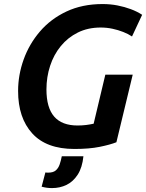

<svg xmlns="http://www.w3.org/2000/svg" viewBox="-20 -729 728 957"><path d="M351 13.5Q211.2 13.5 140.8 -64Q70.2 -141.5 70.2 -275.2Q70.2 -355.5 97.9 -432.5Q125.5 -509.5 179.1 -572.1Q232.8 -634.8 311.5 -671.8Q390.2 -708.8 491.5 -708.8Q530 -708.8 565.5 -701.9Q601 -695 632.4 -683.2Q663.8 -671.5 688.5 -655.2L638 -547.2Q619.2 -559.8 594.4 -569.6Q569.5 -579.5 541 -585.6Q512.5 -591.8 482 -591.8Q418.2 -591.8 368.1 -566.9Q318 -542 283 -499.2Q248 -456.5 229.8 -400.8Q211.5 -345 211.5 -283Q211.5 -192.5 250 -148Q288.5 -103.5 366.5 -103.5Q389.2 -103.5 409.2 -106Q429.2 -108.5 446.8 -112.5L505 -356.8H641.5L560.2 -20Q528.5 -7.5 476.6 3Q424.8 13.5 351 13.5ZM239.2 208.5Q226.5 208.5 213.4 206.8Q200.2 205 187.5 201.5L206.2 130.5Q210.2 131.2 213.6 131.4Q217 131.5 220 131.5Q245.5 131.5 258.4 120.1Q271.2 108.8 277.5 90.1Q283.8 71.5 288 50H395.8Q390 106.5 367.4 141.4Q344.8 176.2 311.9 192.4Q279 208.5 239.2 208.5Z"/></svg>

Font: Ubuntu Sans
Style: Italic
Weight: 400
Italic angle: -13.5°
Designer: Dalton Maag Ltd
Foundry: Dalton Maag Ltd
Version: Version 1.006